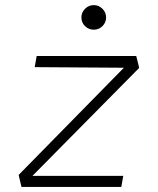

<svg xmlns="http://www.w3.org/2000/svg" viewBox="-20 -739 626 759"><path d="M530.3 -470.7 108.4 -43.9H467.3L459.5 0H64.9L53.7 -47.4L469.7 -471.2L117.2 -473.6L125 -517.6H518.6ZM350.6 -621.6Q330.6 -621.6 316.2 -635.7Q301.8 -649.9 301.8 -669.9Q301.8 -689.9 316.2 -704.3Q330.6 -718.8 350.6 -718.8Q370.6 -718.8 385 -704.3Q399.4 -689.9 399.4 -669.9Q399.4 -649.9 385 -635.7Q370.6 -621.6 350.6 -621.6Z"/></svg>

Font: Cascadia Code ExtraLight
Style: Italic
Weight: 200
Italic angle: -10°
Monospace: yes
Designer: Aaron Bell
Foundry: Saja Typeworks
Version: Version 2404.023; ttfautohint (v1.8.4)